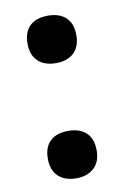

<svg xmlns="http://www.w3.org/2000/svg" viewBox="-71 -606 427 662"><g transform="rotate(-10 142.5 -274.5)"><path d="M143.1 -556.2Q183.1 -556.2 205.6 -534.9Q228 -513.7 228 -473.1Q228 -433.1 205.3 -411.6Q182.6 -390.1 143.1 -390.1Q102.5 -390.1 79.8 -411.6Q57.1 -433.1 57.1 -473.1Q57.1 -513.7 79.3 -534.9Q101.6 -556.2 143.1 -556.2ZM143.1 -152.8Q183.1 -152.8 205.6 -131.6Q228 -110.4 228 -69.8Q228 -29.8 204.8 -8.3Q181.6 13.2 143.1 13.2Q103 13.2 80.1 -8.3Q57.1 -29.8 57.1 -69.8Q57.1 -110.4 79.3 -131.6Q101.6 -152.8 143.1 -152.8ZM144.5 -561.5Z"/></g></svg>

Font: Droid Sans Tamil
Style: Bold
Weight: 700
Designer: Jelle Bosma
Foundry: Monotype Imaging Inc.
Version: Version 1.00